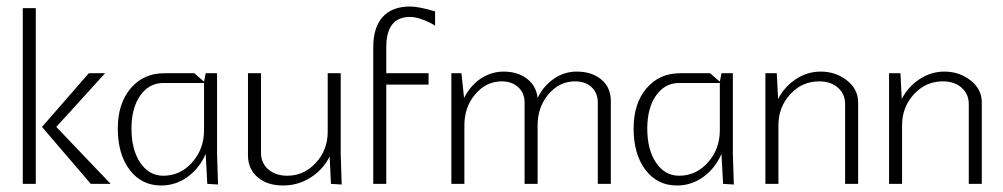

<svg xmlns="http://www.w3.org/2000/svg" viewBox="-20 -565 3082 590"><path d="M320 0H259L109 -175L253 -340H303L153 -175ZM50 0V-540H90V0Z M342 -170Q342 -247 381.5 -293.5Q421 -340 485 -340H577L607 -314L612 -340H647V-92L650 2L617 0L612 -92Q593 -48 556.5 -21.5Q520 5 475 5Q415 5 378.5 -43Q342 -91 342 -170ZM384 -170Q384 -105 411 -65Q438 -25 482 -25Q534 -25 570.5 -66Q607 -107 607 -165V-310H482Q438 -310 411 -271.5Q384 -233 384 -170Z M742 -340H782V-96Q782 -64 804.5 -44.5Q827 -25 863 -25Q914 -25 950.5 -64.5Q987 -104 987 -160V-340H1027V-92L1030 2L997 0L993 -84Q973 -44 934.5 -19.5Q896 5 850 5Q801 5 771.5 -20.5Q742 -46 742 -88Z M1127 0V-420Q1127 -481 1156 -513Q1185 -545 1240 -545Q1267 -545 1317 -530V-486Q1304 -495 1281 -504Q1258 -513 1240 -513Q1167 -513 1167 -420V-340H1297V-305H1167V0Z M1367 0V-340H1398L1406 -264Q1418 -288 1436.5 -306.5Q1455 -325 1478.5 -335Q1502 -345 1527 -345Q1571 -345 1599.5 -323Q1628 -301 1632 -264Q1650 -301 1682 -323Q1714 -345 1752 -345Q1799 -345 1828 -320.5Q1857 -296 1857 -255V0H1817V-250Q1817 -279 1798 -297Q1779 -315 1747 -315Q1699 -315 1665.5 -275.5Q1632 -236 1632 -180V0H1592V-250Q1592 -279 1572.5 -297Q1553 -315 1522 -315Q1474 -315 1440.5 -275.5Q1407 -236 1407 -180V0Z M1927 -170Q1927 -247 1966.5 -293.5Q2006 -340 2070 -340H2162L2192 -314L2197 -340H2232V-92L2235 2L2202 0L2197 -92Q2178 -48 2141.5 -21.5Q2105 5 2060 5Q2000 5 1963.5 -43Q1927 -91 1927 -170ZM1969 -170Q1969 -105 1996 -65Q2023 -25 2067 -25Q2119 -25 2155.5 -66Q2192 -107 2192 -165V-310H2067Q2023 -310 1996 -271.5Q1969 -233 1969 -170Z M2332 -340H2367L2371 -261Q2391 -299 2426 -322Q2461 -345 2502 -345Q2548 -345 2582.5 -318Q2617 -291 2617 -250V0H2577V-245Q2577 -276 2555 -295.5Q2533 -315 2497 -315Q2445 -315 2408.5 -275.5Q2372 -236 2372 -180V0H2332Z M2712 -340H2747L2751 -261Q2771 -299 2806 -322Q2841 -345 2882 -345Q2928 -345 2962.5 -318Q2997 -291 2997 -250V0H2957V-245Q2957 -276 2935 -295.5Q2913 -315 2877 -315Q2825 -315 2788.5 -275.5Q2752 -236 2752 -180V0H2712Z"/></svg>

Font: Glametrix
Style: Light
Weight: 300
Designer: gluk
Foundry: gluk
Version: Version 0.40